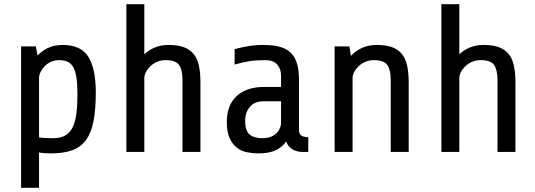

<svg xmlns="http://www.w3.org/2000/svg" viewBox="-20 -720 2538 910"><path d="M80 170V-500H150L158 -457Q206 -507 276 -507Q364 -507 399 -450.5Q434 -394 434 -282Q434 -200 423 -144.5Q412 -89 387 -55.5Q362 -22 321.5 -7.5Q281 7 221 7Q204 7 190 6Q176 5 165 3V170ZM260 -435Q239 -435 221.5 -427Q204 -419 191.5 -406Q179 -393 172 -378.5Q165 -364 165 -350V-69Q176 -67 192 -66Q208 -65 231 -65Q267 -65 289.5 -78Q312 -91 324.5 -117Q337 -143 342 -181.5Q347 -220 347 -272Q347 -320 342.5 -351Q338 -382 327.5 -401Q317 -420 300.5 -427.5Q284 -435 260 -435Z M579 0V-700H664V-463Q687 -484 715.5 -495.5Q744 -507 779 -507Q822 -507 851 -496.5Q880 -486 897.5 -464.5Q915 -443 922.5 -409.5Q930 -376 930 -330V0H845V-340Q845 -387 829.5 -411Q814 -435 764 -435Q743 -435 724.5 -427Q706 -419 692.5 -406Q679 -393 671.5 -378.5Q664 -364 664 -350V0Z M1411 0Q1404 0 1393.5 -2Q1383 -4 1372 -9Q1361 -14 1351.5 -24Q1342 -34 1336 -49Q1317 -22 1286 -7.5Q1255 7 1204 7Q1177 7 1150 1.5Q1123 -4 1102 -20.5Q1081 -37 1068 -66Q1055 -95 1055 -141Q1055 -222 1102 -265Q1149 -308 1233 -308H1312V-362Q1312 -394 1293.5 -414.5Q1275 -435 1237 -435Q1194 -435 1162 -430Q1130 -425 1092 -414V-487Q1120 -495 1155 -501Q1190 -507 1227 -507Q1276 -507 1308.5 -497.5Q1341 -488 1360.5 -467.5Q1380 -447 1388.5 -416Q1397 -385 1397 -342V-102Q1397 -87 1407 -78.5Q1417 -70 1441 -70V0ZM1224 -65Q1250 -65 1267 -73Q1284 -81 1294 -92.5Q1304 -104 1308 -116Q1312 -128 1312 -135V-240H1228Q1212 -240 1196.5 -235Q1181 -230 1169 -218.5Q1157 -207 1149.5 -189.5Q1142 -172 1142 -147Q1142 -100 1163 -82.5Q1184 -65 1224 -65Z M1566 0V-500H1636L1643 -455Q1692 -507 1766 -507Q1809 -507 1838 -496.5Q1867 -486 1884.5 -464.5Q1902 -443 1909.5 -409.5Q1917 -376 1917 -330V0H1832V-340Q1832 -387 1816.5 -411Q1801 -435 1751 -435Q1730 -435 1711.5 -427Q1693 -419 1679.5 -406Q1666 -393 1658.5 -378.5Q1651 -364 1651 -350V0Z M2072 0V-700H2157V-463Q2180 -484 2208.5 -495.5Q2237 -507 2272 -507Q2315 -507 2344 -496.5Q2373 -486 2390.5 -464.5Q2408 -443 2415.5 -409.5Q2423 -376 2423 -330V0H2338V-340Q2338 -387 2322.5 -411Q2307 -435 2257 -435Q2236 -435 2217.5 -427Q2199 -419 2185.5 -406Q2172 -393 2164.5 -378.5Q2157 -364 2157 -350V0Z"/></svg>

Font: Share
Style: Regular
Weight: 400
Designer: Ralph du Carrois
Version: Version 1.001